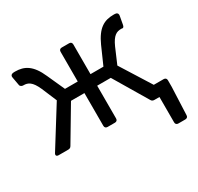

<svg xmlns="http://www.w3.org/2000/svg" viewBox="-139 -640 997 967"><g transform="rotate(-30 360.0 -156.0)"><path d="M627 -67.4 516.6 -243.2 554.7 -332C578.1 -384.8 599.6 -393.6 625 -393.6C627.9 -393.6 630.9 -393.6 632.8 -392.6C637.7 -392.6 641.6 -396.5 643.6 -406.2L652.3 -454.1C654.3 -462.9 651.4 -471.7 641.6 -473.6C636.7 -474.6 631.8 -474.6 627 -474.6C573.2 -474.6 533.2 -453.1 498 -375L453.1 -273.4H377.9V-446.3C377.9 -456.1 372.1 -461.9 362.3 -461.9H319.3C309.6 -461.9 303.7 -456.1 303.7 -446.3V-273.4H229.5L183.6 -375C149.4 -453.1 108.4 -474.6 55.7 -474.6C50.8 -474.6 45.9 -474.6 41 -473.6C31.2 -471.7 27.3 -463.9 29.3 -455.1L38.1 -406.2C40 -396.5 50.8 -393.6 55.7 -393.6C56.6 -393.6 56.6 -393.6 57.6 -393.6C83 -393.6 104.5 -384.8 127.9 -332L165 -244.1L24.4 -18.6C17.6 -7.8 22.5 0 35.2 0H90.8C98.6 0 105.5 -2.9 109.4 -10.7L225.6 -206.1H303.7V-15.6C303.7 -5.9 309.6 0 319.3 0H362.3C372.1 0 377.9 -5.9 377.9 -15.6V-206.1H457L573.2 -10.7C577.1 -2.9 584 0 591.8 0H621.1V147.5C621.1 157.2 627 163.1 636.7 163.1H676.8C686.5 163.1 693.4 158.2 693.4 147.5L700.2 -13.7V-51.8C700.2 -61.5 694.3 -67.4 684.6 -67.4Z"/></g></svg>

Font: Ed Sans Neue
Style: Regular
Weight: 400
Designer: Stephen Hutchings
Version: Version 1.004;PS 001.004;hotconv 1.0.88;makeotf.lib2.5.64775